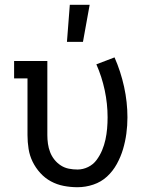

<svg xmlns="http://www.w3.org/2000/svg" viewBox="-20 -775 640 803"><path d="M304 8Q275 8 246.5 2.5Q218 -3 193 -16.5Q168 -30 148.5 -51.5Q129 -73 116.5 -98.5Q104 -124 99.5 -152.5Q95 -181 95 -210V-447H39V-520H178V-210Q178 -192 180.5 -174Q183 -156 189.5 -139Q196 -122 207.5 -107.5Q219 -93 234.5 -83Q250 -73 268 -69.5Q286 -66 304 -66Q327 -66 348.5 -76.5Q370 -87 384 -106Q398 -125 407 -146.5Q416 -168 421 -191Q426 -214 428 -237.5Q430 -261 430 -284Q430 -341 418 -397.5Q406 -454 383 -506L459 -535Q485 -476 499 -412Q513 -348 513 -284Q513 -250 508.5 -216.5Q504 -183 494.5 -151Q485 -119 468.5 -89Q452 -59 427.5 -36.5Q403 -14 370.5 -3Q338 8 304 8ZM260 -600 272 -755H355L327 -600Z"/></svg>

Font: Iosevka Etoile
Style: Regular
Weight: 400
Designer: Belleve Invis
Foundry: Belleve Invis
Version: Version 33.2.4